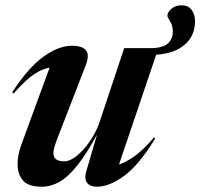

<svg xmlns="http://www.w3.org/2000/svg" viewBox="-20 -694 758 726"><path d="M306 -45.5 347 -185.5Q306.5 -111 272 -68Q237.5 -25 205 -6.5Q172.5 12 139 12Q86 12 66.2 -12.2Q46.5 -36.5 46.5 -73Q46.5 -108 59.5 -143.5L167.5 -438Q141 -434.5 109.2 -413.5Q77.5 -392.5 31.5 -340.5L26 -345Q88 -439.5 145 -480.2Q202 -521 251.5 -521Q291.5 -521 305.5 -503.2Q319.5 -485.5 303 -444L197.5 -172Q182 -132 182 -115.5Q182 -84 222 -84Q244.5 -84 269.5 -104Q294.5 -124 316.8 -155.5Q339 -187 353 -222L449.5 -512H549Q594 -512 613.8 -529Q633.5 -546 633.5 -574Q633.5 -597.5 623.2 -613.2Q613 -629 613 -634.5Q613 -648 628.5 -661Q644 -674 666.5 -674Q691.5 -674 704.5 -656.8Q717.5 -639.5 717.5 -613.5Q717.5 -560 679.5 -526Q641.5 -492 570.5 -487L430 -72Q455.5 -80 488.5 -103.2Q521.5 -126.5 562.5 -174.5L567 -170.5Q505.5 -70 449.5 -29Q393.5 12 346.5 12Q320.5 12 309.2 -2.8Q298 -17.5 306 -45.5Z"/></svg>

Font: Newsreader Display SemiBold
Style: Italic
Weight: 600
Italic angle: -17°
Designer: Hugues Gentile
Foundry: Production Type
Version: Version 1.001